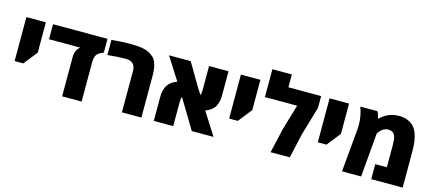

<svg xmlns="http://www.w3.org/2000/svg" viewBox="-55 -1280 4065 1804"><g transform="rotate(15 1977.5 -378.5)"><path d="M62 -204.6V-632.3H251.5V-337.4L146.5 -204.6Z M851.1 -632.3V-498.5Q803.2 -480 785.9 -456.3Q768.6 -432.6 768.6 -380.4V0H579.1V-383.8Q579.1 -447.8 624.5 -486.3H321.3V-632.3Z M889.2 -631.8Q988.8 -642.1 1064.7 -642.1Q1140.6 -642.1 1183.8 -634.8Q1227.1 -627.4 1256.1 -611.8Q1285.2 -596.2 1304 -576.7Q1322.8 -557.1 1332.8 -528.1Q1342.8 -499 1346.4 -470Q1350.1 -440.9 1350.1 -401.4V0H1160.6V-401.4Q1160.6 -495.6 1064.9 -495.6Q992.7 -495.6 889.2 -484.9Z M2028.3 -632.3V-402.3Q2028.3 -372.1 2024.7 -349.9Q2021 -327.6 2009.8 -301.8Q1987.8 -248 1912.1 -219.7Q2005.4 -72.3 2051.8 0H1840.3L1668.9 -285.2Q1659.7 -270.5 1659.7 -231.4V0H1470.7V-230Q1470.7 -259.3 1474.6 -282.2Q1478.5 -305.2 1490.2 -331.1Q1513.7 -384.8 1588.9 -413.1Q1526.9 -510.3 1449.2 -632.3H1660.2L1786.1 -418.5L1831.1 -348.1Q1838.9 -365.2 1838.9 -400.9V-632.3Z M2148.9 -204.6V-632.3H2338.4V-337.4L2233.4 -204.6Z M2610.8 -632.3H2929.2V-516.6L2846.2 -234.9L2846.7 -235.4L2793.5 0H2606.9L2662.1 -241.7L2734.9 -486.3H2421.4V-757.3H2610.8Z M3011.2 -204.6V-632.3H3200.7V-337.4L3095.7 -204.6Z M3476.6 -632.3Q3493.7 -603.5 3498.5 -567.9H3505.4Q3513.7 -577.6 3533.2 -592Q3552.7 -606.4 3571.5 -616.2Q3590.3 -626 3620.4 -634Q3650.4 -642.1 3690.7 -642.1Q3731 -642.1 3767.8 -627.7Q3804.7 -613.3 3828.1 -588.9Q3851.6 -564.5 3865.7 -527.3Q3891.6 -461.4 3891.6 -356V0H3585.9V-146H3698.7V-356Q3698.7 -407.2 3693.1 -430.7Q3687.5 -454.1 3679.2 -465.3Q3660.6 -491.7 3620.1 -491.7Q3603 -491.7 3586.9 -485.1Q3570.8 -478.5 3560.1 -468.8Q3536.6 -447.8 3528.3 -433.6L3524.4 -426.8L3487.8 0H3301.3L3337.9 -399.4Q3341.3 -434.6 3341.3 -464.4Q3341.3 -547.4 3310.5 -632.3Z"/></g></svg>

Font: Open Sans Hebrew Extra Bold
Style: Regular
Weight: 800
Foundry: Ascender Corporation, Yanek Iontef
Version: Version 2.001;PS 002.001;hotconv 1.0.70;makeotf.lib2.5.58329